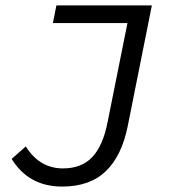

<svg xmlns="http://www.w3.org/2000/svg" viewBox="-20 -676 640 708"><path d="M209 12Q86 12 23 -90L75 -136Q126 -55 212 -55Q281 -55 320.5 -97Q360 -139 377 -227L450 -591H175L188 -656H540L451 -211Q429 -101 370 -44.5Q311 12 209 12Z"/></svg>

Font: TypoPRO Source Code Pro
Style: Italic
Weight: 400
Italic angle: -11°
Monospace: yes
Designer: Paul D. Hunt, Teo Tuominen
Foundry: Adobe Systems Incorporated
Version: Version 1.030;PS 1.0;hotconv 1.0.84;makeotf.lib2.5.63406